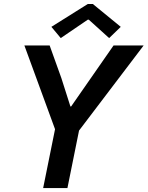

<svg xmlns="http://www.w3.org/2000/svg" viewBox="-20 -949 745 969"><path d="M257.8 -296.9 103 -719.7H230.5L289.6 -555.2L335.4 -411.6H338.9L553.2 -719.7H705.1L378.9 -290L320.3 0H197.8ZM239.3 -813.5 422.9 -928.7H448.7L589.4 -813.5L530.8 -756.8L428.2 -849.6H422.9L286.6 -756.8Z"/></svg>

Font: Reddit Sans Vanilla SemiBold
Style: Italic
Weight: 600
Italic angle: -11.25°
Designer: Stephen Hutchings
Version: Version 1.013